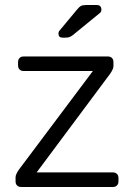

<svg xmlns="http://www.w3.org/2000/svg" viewBox="-20 -745 530 765"><path d="M42 0ZM452 -36V-22Q452 -12 446 -6Q440 0 430 0H64Q54 0 48 -6Q42 -12 42 -22V-39Q42 -50 56 -70L350 -462H74Q64 -462 58 -468Q52 -474 52 -484V-498Q52 -508 58 -514Q64 -520 74 -520H410Q420 -520 426 -514Q432 -508 432 -498V-481Q432 -470 418 -450L126 -58H430Q440 -58 446 -52Q452 -46 452 -36ZM324 -725H365Q384 -725 384 -706Q384 -699 379 -694L270 -605Q262 -599 256 -597Q250 -595 239 -595H229Q213 -595 213 -611Q213 -619 218 -624L287 -707Q296 -718 303 -721.5Q310 -725 324 -725Z"/></svg>

Font: Hezaedrus Light
Style: Regular
Weight: 300
Designer: Hubert & Fischer
Foundry: Hubert & Fischer
Version: Version 1.10;September 3, 2019;FontCreator 11.5.0.2425 64-bi